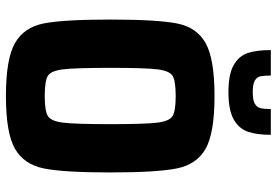

<svg xmlns="http://www.w3.org/2000/svg" viewBox="-163 -763 934 648"><g transform="rotate(90 304.0 -439.0)"><path d="M46 -344Q46 -501 59 -568.5Q72 -636 125.5 -666Q179 -696 304 -696Q429 -696 482 -666Q535 -636 548.5 -568.5Q562 -501 562 -344Q562 -187 548.5 -120Q535 -53 482 -22.5Q429 8 304 8Q179 8 125.5 -22.5Q72 -53 59 -120Q46 -187 46 -344ZM399 -344Q399 -461 394 -502.5Q389 -544 371.5 -554.5Q354 -565 304 -565Q253 -565 236 -554.5Q219 -544 214 -503Q209 -462 209 -344Q209 -226 214 -185Q219 -144 236 -133.5Q253 -123 304 -123Q354 -123 371.5 -133.5Q389 -144 394 -185.5Q399 -227 399 -344ZM149 -886H235Q235 -863 237.5 -851Q240 -839 252 -832Q264 -825 291 -825Q318 -825 330 -832Q342 -839 345 -851Q348 -863 348 -886H435Q435 -839 424.5 -808.5Q414 -778 382.5 -760.5Q351 -743 291 -743Q231 -743 200 -760.5Q169 -778 159 -808Q149 -838 149 -886Z"/></g></svg>

Font: Saira Semi Condensed
Style: Bold
Weight: 700
Width: 4
Designer: Hector Gatti with collaboration of the Omnibus-Type team
Foundry: Omnibus-Type
Version: Version 1.001; ttfautohint (v1.8)